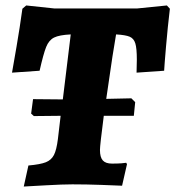

<svg xmlns="http://www.w3.org/2000/svg" viewBox="-20 -675 642 703"><path d="M602 -643Q594 -576 588 -506Q582 -436 581 -416L480 -409L481 -457Q481 -498 475.5 -516Q470 -534 455 -540.5Q440 -547 405 -549Q394 -488 374 -347L369 -313L461 -315L475 -301L470 -251H360Q346 -143 346 -126Q346 -99 356.5 -87.5Q367 -76 390 -76Q410 -76 424 -77Q438 -78 442 -79L445 -74L427 5Q406 4 351 2Q296 0 245 0Q209 0 148 3.5Q87 7 67 8L84 -69Q128 -73 148 -81Q168 -89 177.5 -107.5Q187 -126 192 -166L202 -251L104 -250L94 -259L101 -312L210 -311L239 -549Q197 -547 178 -537.5Q159 -528 149 -503Q139 -478 125 -416L24 -409Q28 -431 40.5 -504Q53 -577 62 -643L76 -655L179 -644H482L591 -655Z"/></svg>

Font: Alegreya ExtraBold
Style: Italic
Weight: 800
Italic angle: -7°
Designer: Juan Pablo del Peral
Foundry: Huerta Tipografica
Version: Version 2.007; ttfautohint (v1.6)